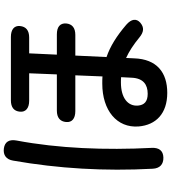

<svg xmlns="http://www.w3.org/2000/svg" viewBox="37 -904 926 1040"><g transform="rotate(-90 500.0 -384.0)"><path d="M167 38C203 37 221 15 219 -25C206 -276 216 -531 259 -758C266 -797 252 -821 216 -826C180 -831 156 -813 150 -776C107 -532 92 -280 106 -20C108 19 130 39 167 38ZM335 -96C343 -2 405 59 517 59C627 59 700 3 704 -121L706 -164C741 -148 777 -125 817 -92C846 -68 871 -65 897 -87C921 -108 918 -135 886 -163C824 -216 769 -250 711 -270L719 -439H831C869 -439 890 -456 893 -489C895 -522 874 -539 834 -539H724L731 -689H817C855 -689 876 -706 879 -739C882 -770 860 -788 820 -788H477C439 -788 418 -772 415 -739C412 -708 434 -689 474 -689H623L617 -539H421C383 -539 362 -522 359 -489C356 -457 378 -439 418 -439H612L606 -292C593 -293 580 -293 567 -293C422 -293 326 -214 335 -96ZM448 -100C444 -154 489 -192 573 -192C583 -192 592 -192 602 -191L599 -133C596 -71 562 -47 512 -47C469 -47 451 -66 448 -100Z"/></g></svg>

Font: 寒蝉团圆体 Round
Style: Regular
Weight: 500
Designer: 寒蝉字型
Version: Version 2.700;Glyphs 3.1.1 (3135)